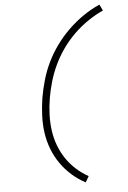

<svg xmlns="http://www.w3.org/2000/svg" viewBox="-64 -887 728 1094"><g transform="rotate(-5 300.0 -340.0)"><path d="M381 161Q339 139 303.5 107.5Q268 76 241 37.5Q214 -1 196.5 -46Q179 -91 172 -139.5Q165 -188 167 -238.5Q169 -289 177 -340Q186 -391 200.5 -441.5Q215 -492 238.5 -540.5Q262 -589 294.5 -634Q327 -679 366.5 -717.5Q406 -756 451.5 -787.5Q497 -819 547 -841L564 -806Q518 -785 475 -755.5Q432 -726 395 -689.5Q358 -653 328 -610.5Q298 -568 276.5 -522.5Q255 -477 241 -429.5Q227 -382 219 -334Q211 -287 209.5 -240.5Q208 -194 214 -150Q220 -106 235.5 -64.5Q251 -23 275 12.5Q299 48 331 77Q363 106 401 127Z"/></g></svg>

Font: Iosevka SS04 XLt Ex
Style: Italic
Weight: 200
Width: 7
Italic angle: -9°
Monospace: yes
Designer: Belleve Invis
Foundry: Belleve Invis
Version: Version 19.0.0; ttfautohint (v1.8.4)